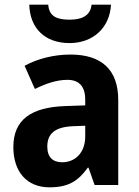

<svg xmlns="http://www.w3.org/2000/svg" viewBox="-20 -790 593 820"><path d="M454 -770H371C366 -719 323 -706 278 -706C227 -706 190 -717 186 -770H105C108 -668 173 -606 277 -606C378 -606 449 -672 454 -770ZM281 -557C209 -557 140 -539 85 -509L129 -410C178 -434 223 -449 268 -449C317 -449 344 -422 344 -364V-340L259 -337C112 -332 37 -278 37 -162C37 -55 96 10 191 10C272 10 313 -16 355 -74H358L384 0H485V-363C485 -493 413 -557 281 -557ZM293 -251 344 -253V-207C344 -138 301 -97 246 -97C207 -97 182 -117 182 -164C182 -217 212 -248 293 -251Z"/></svg>

Font: Noto Sans Arabic UI SmCn
Style: Bold
Weight: 700
Width: 4
Designer: Monotype Design Team, Nadine Chahine and Nizar Qandah
Foundry: Monotype Imaging Inc.
Version: Version 2.010